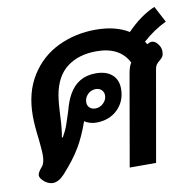

<svg xmlns="http://www.w3.org/2000/svg" viewBox="-76 -732 831 817"><g transform="rotate(-10 340.0 -323.5)"><path d="M606 -511Q618 -511 629 -499Q644 -482 644 -463Q644 -449 639.5 -441.5Q635 -434 625 -426Q616 -419 611 -412Q606 -405 604 -393L535 0H421L490 -395Q495 -424 505 -439Q468 -512 367 -512Q290 -512 240 -474Q190 -436 176 -356Q170 -319 168 -266Q166 -213 159 -176H163Q178 -202 186 -224.5Q194 -247 204 -279Q216 -325 231 -351Q269 -420 348 -420Q393 -420 418 -398Q443 -376 443 -337Q443 -283 407 -248Q371 -213 314 -213Q301 -213 287.5 -217Q274 -221 264 -228Q243 -167 215.5 -120.5Q188 -74 139 -20Q113 8 88 8Q72 8 55 -4Q34 -21 34 -34Q34 -46 53 -68Q66 -82 66 -118Q66 -131 64 -152Q62 -173 61 -185Q53 -247 53 -287Q53 -389 98 -460.5Q143 -532 217.5 -567.5Q292 -603 379 -603Q465 -603 522 -568Q581 -629 643 -655L680 -585Q624 -558 578 -516L586 -504Q598 -511 606 -511ZM287 -305Q287 -291 296.5 -282Q306 -273 321 -273Q341 -273 356 -287.5Q371 -302 371 -321Q371 -335 361.5 -344.5Q352 -354 336 -354Q316 -354 301.5 -339.5Q287 -325 287 -305Z"/></g></svg>

Font: Niramit SemiBold
Style: Italic
Weight: 600
Italic angle: -10°
Designer: Katatrad Aksorn Co.,Ltd.
Foundry: Cadson Demak Co.,Ltd.
Version: Version 1.001; ttfautohint (v1.6)